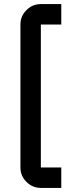

<svg xmlns="http://www.w3.org/2000/svg" viewBox="-20 -820 400 940"><path d="M280 -800V-700H180V0H280V100H180Q139 100 109.5 70.5Q80 41 80 0V-700Q80 -741 109.5 -770.5Q139 -800 180 -800Z"/></svg>

Font: SB Skate blade
Style: Regular
Weight: 400
Designer: Valerio Brotto (Silverblur_type)
Version: Version 1.003